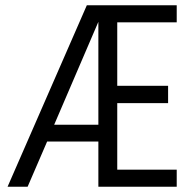

<svg xmlns="http://www.w3.org/2000/svg" viewBox="-20 -710 728 730"><path d="M425.8 -625V-383.8H619.1V-317.9H425.8V-64.9H651.9V0H354V-171.9H159.2L85 0H8.8L310.1 -689.9H651.9V-625ZM354 -235.8V-627L186 -235.8Z"/></svg>

Font: D-DIN Condensed
Style: Regular
Weight: 400
Width: 3
Designer: Charles Nix
Foundry: Datto Inc.
Version: Version 1.00